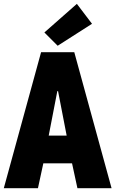

<svg xmlns="http://www.w3.org/2000/svg" viewBox="-24 -996 610 1016"><path d="M-3.9 0 193.4 -719.7H369.1L566.4 0H385.7L347.7 -175.8L335 -246.1L283.2 -513.7H279.3L227.5 -246.1L214.8 -175.8L176.8 0ZM138.7 -131.8V-278.3H423.8V-131.8ZM281.2 -753.9 210.9 -824.2 382.8 -975.6 462.9 -870.1Z"/></svg>

Font: Reddit Mono Black
Style: Regular
Weight: 900
Monospace: yes
Designer: Stephen Hutchings
Foundry: Reddit
Version: Version 1.014